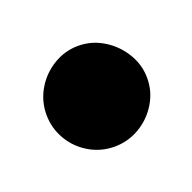

<svg xmlns="http://www.w3.org/2000/svg" viewBox="-40 -1010 179 179"><g transform="rotate(-20 50.0 -920.0)"><path d="M0.3 -920Q0.3 -906.7 7 -895.2Q13.7 -883.7 25.2 -877Q36.7 -870.3 50 -870.3Q63.3 -870.3 74.8 -877Q86.3 -883.7 93.3 -895.2Q100.3 -906.7 100.3 -920Q100.3 -933.3 93.3 -944.8Q86.3 -956.3 74.8 -963.3Q63.3 -970.3 50 -970.3Q36.7 -970.3 25.2 -963.3Q13.7 -956.3 7 -944.8Q0.3 -933.3 0.3 -920Z"/></g></svg>

Font: Linefont Thin
Style: Regular
Weight: 100
Monospace: yes
Version: Version 3.002;gftools[0.9.33]